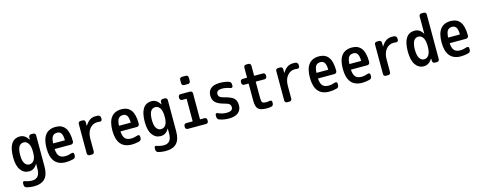

<svg xmlns="http://www.w3.org/2000/svg" viewBox="-33 -1673 7067 2817"><g transform="rotate(-15 3500.0 -265.0)"><path d="M245.1 -431.6Q197.3 -431.6 172.9 -391.1Q148.4 -350.6 148.4 -259.8Q148.4 -178.7 174.8 -138.2Q201.2 -97.7 245.1 -97.7Q290 -97.7 316.4 -136.2Q342.8 -174.8 342.8 -254.9V-264.6Q342.8 -346.7 315.9 -389.2Q289.1 -431.6 245.1 -431.6ZM40 -259.8Q40 -529.3 214.8 -530.3Q290 -530.3 341.8 -449.2Q341.8 -448.2 343.8 -448.2Q344.7 -448.2 344.7 -449.2L345.7 -485.4Q346.7 -500 356.9 -509.8Q367.2 -519.5 381.8 -519.5H415Q429.7 -519.5 439.9 -509.8Q450.2 -500 450.2 -485.4V-9.8Q450.2 114.3 395 172.4Q339.8 230.5 227.5 230.5Q166 230.5 116.2 215.8Q83 206.1 83 169.9V142.6Q83 129.9 92.8 123Q102.5 116.2 115.2 121.1Q173.8 142.6 224.6 141.6Q282.2 141.6 312 105Q341.8 68.4 341.8 -14.6V-79.1Q341.8 -80.1 340.8 -80.1Q338.9 -80.1 338.9 -79.1Q293.9 0 214.8 0Q135.7 0 87.9 -66.4Q40 -132.8 40 -259.8Z M757.8 -442.4Q710.9 -442.4 688 -413.6Q665 -384.8 660.2 -309.6Q660.2 -304.7 665 -304.7H835Q838.9 -304.7 838.9 -309.6Q837.9 -379.9 817.4 -411.1Q796.9 -442.4 757.8 -442.4ZM772.5 9.8Q548.8 9.8 548.3 -260.3Q547.9 -530.3 757.8 -530.3Q851.6 -530.3 899.9 -465.8Q948.2 -401.4 948.2 -261.7Q948.2 -260.7 947.8 -258.3Q947.3 -255.9 947.3 -254.9Q947.3 -240.2 936 -230Q924.8 -219.7 910.2 -219.7H665Q660.2 -219.7 660.2 -214.8Q666 -139.6 695.8 -108.9Q725.6 -78.1 785.2 -78.1Q829.1 -78.1 887.7 -97.7Q899.4 -101.6 909.7 -94.7Q919.9 -87.9 919.9 -75.2V-49.8Q919.9 -34.2 910.6 -21.5Q901.4 -8.8 884.8 -4.9Q824.2 9.8 772.5 9.8Z M1132.8 0Q1118.2 0 1107.9 -9.8Q1097.7 -19.5 1097.7 -35.2V-485.4Q1097.7 -500 1107.9 -509.8Q1118.2 -519.5 1132.8 -519.5H1168Q1182.6 -519.5 1192.9 -509.8Q1203.1 -500 1203.1 -485.4V-428.7Q1203.1 -427.7 1204.1 -427.7H1206.1Q1240.2 -482.4 1277.8 -506.3Q1315.4 -530.3 1367.2 -530.3Q1392.6 -530.3 1403.3 -528.3Q1418 -526.4 1428.2 -513.7Q1438.5 -501 1438.5 -485.4V-462.9Q1438.5 -450.2 1427.7 -441.9Q1417 -433.6 1403.3 -435.5Q1391.6 -437.5 1367.2 -438.5Q1295.9 -438.5 1250.5 -381.8Q1205.1 -325.2 1205.1 -230.5V-35.2Q1205.1 -20.5 1194.8 -10.3Q1184.6 0 1169.9 0Z M1757.8 -442.4Q1710.9 -442.4 1688 -413.6Q1665 -384.8 1660.2 -309.6Q1660.2 -304.7 1665 -304.7H1835Q1838.9 -304.7 1838.9 -309.6Q1837.9 -379.9 1817.4 -411.1Q1796.9 -442.4 1757.8 -442.4ZM1772.5 9.8Q1548.8 9.8 1548.3 -260.3Q1547.9 -530.3 1757.8 -530.3Q1851.6 -530.3 1899.9 -465.8Q1948.2 -401.4 1948.2 -261.7Q1948.2 -260.7 1947.8 -258.3Q1947.3 -255.9 1947.3 -254.9Q1947.3 -240.2 1936 -230Q1924.8 -219.7 1910.2 -219.7H1665Q1660.2 -219.7 1660.2 -214.8Q1666 -139.6 1695.8 -108.9Q1725.6 -78.1 1785.2 -78.1Q1829.1 -78.1 1887.7 -97.7Q1899.4 -101.6 1909.7 -94.7Q1919.9 -87.9 1919.9 -75.2V-49.8Q1919.9 -34.2 1910.6 -21.5Q1901.4 -8.8 1884.8 -4.9Q1824.2 9.8 1772.5 9.8Z M2245.1 -431.6Q2197.3 -431.6 2172.9 -391.1Q2148.4 -350.6 2148.4 -259.8Q2148.4 -178.7 2174.8 -138.2Q2201.2 -97.7 2245.1 -97.7Q2290 -97.7 2316.4 -136.2Q2342.8 -174.8 2342.8 -254.9V-264.6Q2342.8 -346.7 2315.9 -389.2Q2289.1 -431.6 2245.1 -431.6ZM2040 -259.8Q2040 -529.3 2214.8 -530.3Q2290 -530.3 2341.8 -449.2Q2341.8 -448.2 2343.8 -448.2Q2344.7 -448.2 2344.7 -449.2L2345.7 -485.4Q2346.7 -500 2356.9 -509.8Q2367.2 -519.5 2381.8 -519.5H2415Q2429.7 -519.5 2439.9 -509.8Q2450.2 -500 2450.2 -485.4V-9.8Q2450.2 114.3 2395 172.4Q2339.8 230.5 2227.5 230.5Q2166 230.5 2116.2 215.8Q2083 206.1 2083 169.9V142.6Q2083 129.9 2092.8 123Q2102.5 116.2 2115.2 121.1Q2173.8 142.6 2224.6 141.6Q2282.2 141.6 2312 105Q2341.8 68.4 2341.8 -14.6V-79.1Q2341.8 -80.1 2340.8 -80.1Q2338.9 -80.1 2338.9 -79.1Q2293.9 0 2214.8 0Q2135.7 0 2087.9 -66.4Q2040 -132.8 2040 -259.8Z M2623 0Q2608.4 0 2598.1 -9.8Q2587.9 -19.5 2587.9 -35.2V-51.8Q2587.9 -66.4 2598.1 -77.1Q2608.4 -87.9 2623 -87.9H2716.8Q2721.7 -87.9 2721.7 -91.8V-427.7Q2721.7 -431.6 2716.8 -431.6H2653.3Q2638.7 -431.6 2628.4 -442.4Q2618.2 -453.1 2618.2 -467.8V-485.4Q2618.2 -500 2627.9 -509.8Q2637.7 -519.5 2653.3 -519.5H2797.9Q2812.5 -519.5 2822.8 -509.8Q2833 -500 2833 -485.4V-91.8Q2833 -87.9 2837.9 -87.9H2902.3Q2917 -87.9 2926.8 -77.6Q2936.5 -67.4 2936.5 -51.8V-35.2Q2936.5 -20.5 2926.8 -10.3Q2917 0 2902.3 0ZM2737.3 -759.8H2797.9Q2812.5 -759.8 2822.8 -750Q2833 -740.2 2833 -724.6V-669.9Q2833 -655.3 2823.2 -645Q2813.5 -634.8 2797.9 -634.8H2737.3Q2722.7 -634.8 2712.4 -645Q2702.1 -655.3 2702.1 -669.9V-724.6Q2702.1 -739.3 2712.4 -749.5Q2722.7 -759.8 2737.3 -759.8Z M3242.2 -217.8Q3147.5 -242.2 3107.9 -280.8Q3068.4 -319.3 3068.4 -384.8Q3068.4 -454.1 3114.3 -492.2Q3160.2 -530.3 3250 -530.3Q3327.1 -530.3 3387.7 -509.8Q3419.9 -499 3419.9 -461.9V-438.5Q3419.9 -425.8 3409.7 -418.5Q3399.4 -411.1 3386.7 -416Q3319.3 -440.4 3259.8 -440.4Q3175.8 -440.4 3175.8 -381.8Q3175.8 -353.5 3193.4 -337.4Q3210.9 -321.3 3254.9 -309.6Q3362.3 -284.2 3400.4 -248Q3438.5 -211.9 3438.5 -139.6Q3438.5 -68.4 3389.2 -29.3Q3339.8 9.8 3250 9.8Q3169.9 9.8 3106.4 -13.7Q3072.3 -25.4 3072.3 -63.5V-91.8Q3072.3 -103.5 3082.5 -109.9Q3092.8 -116.2 3103.5 -111.3Q3169.9 -80.1 3232.4 -80.1Q3284.2 -80.1 3307.1 -95.2Q3330.1 -110.4 3330.1 -141.6Q3330.1 -170.9 3311.5 -188Q3293 -205.1 3242.2 -217.8Z M3589.8 -411.1Q3575.2 -411.1 3564.9 -420.9Q3554.7 -430.7 3554.7 -446.3V-464.8Q3554.7 -479.5 3564.9 -489.7Q3575.2 -500 3589.8 -500H3653.3Q3658.2 -500 3658.2 -504.9V-655.3Q3658.2 -669.9 3668 -680.2Q3677.7 -690.4 3693.4 -690.4H3730.5Q3745.1 -690.4 3755.4 -680.2Q3765.6 -669.9 3765.6 -655.3V-504.9Q3765.6 -500 3769.5 -500H3900.4Q3915 -500 3924.8 -490.2Q3934.6 -480.5 3934.6 -464.8V-446.3Q3934.6 -431.6 3924.8 -421.4Q3915 -411.1 3900.4 -411.1H3769.5Q3765.6 -411.1 3765.6 -406.2V-169.9Q3765.6 -111.3 3778.8 -95.7Q3792 -80.1 3839.8 -80.1Q3865.2 -80.1 3891.6 -85.9Q3904.3 -88.9 3914.6 -82Q3924.8 -75.2 3924.8 -61.5V-40Q3924.8 -24.4 3915.5 -11.7Q3906.2 1 3889.6 3.9Q3856.4 9.8 3820.3 9.8Q3729.5 9.8 3693.8 -23.9Q3658.2 -57.6 3658.2 -150.4V-406.2Q3658.2 -411.1 3653.3 -411.1Z M4132.8 0Q4118.2 0 4107.9 -9.8Q4097.7 -19.5 4097.7 -35.2V-485.4Q4097.7 -500 4107.9 -509.8Q4118.2 -519.5 4132.8 -519.5H4168Q4182.6 -519.5 4192.9 -509.8Q4203.1 -500 4203.1 -485.4V-428.7Q4203.1 -427.7 4204.1 -427.7H4206.1Q4240.2 -482.4 4277.8 -506.3Q4315.4 -530.3 4367.2 -530.3Q4392.6 -530.3 4403.3 -528.3Q4418 -526.4 4428.2 -513.7Q4438.5 -501 4438.5 -485.4V-462.9Q4438.5 -450.2 4427.7 -441.9Q4417 -433.6 4403.3 -435.5Q4391.6 -437.5 4367.2 -438.5Q4295.9 -438.5 4250.5 -381.8Q4205.1 -325.2 4205.1 -230.5V-35.2Q4205.1 -20.5 4194.8 -10.3Q4184.6 0 4169.9 0Z M4757.8 -442.4Q4710.9 -442.4 4688 -413.6Q4665 -384.8 4660.2 -309.6Q4660.2 -304.7 4665 -304.7H4835Q4838.9 -304.7 4838.9 -309.6Q4837.9 -379.9 4817.4 -411.1Q4796.9 -442.4 4757.8 -442.4ZM4772.5 9.8Q4548.8 9.8 4548.3 -260.3Q4547.9 -530.3 4757.8 -530.3Q4851.6 -530.3 4899.9 -465.8Q4948.2 -401.4 4948.2 -261.7Q4948.2 -260.7 4947.8 -258.3Q4947.3 -255.9 4947.3 -254.9Q4947.3 -240.2 4936 -230Q4924.8 -219.7 4910.2 -219.7H4665Q4660.2 -219.7 4660.2 -214.8Q4666 -139.6 4695.8 -108.9Q4725.6 -78.1 4785.2 -78.1Q4829.1 -78.1 4887.7 -97.7Q4899.4 -101.6 4909.7 -94.7Q4919.9 -87.9 4919.9 -75.2V-49.8Q4919.9 -34.2 4910.6 -21.5Q4901.4 -8.8 4884.8 -4.9Q4824.2 9.8 4772.5 9.8Z M5257.8 -442.4Q5210.9 -442.4 5188 -413.6Q5165 -384.8 5160.2 -309.6Q5160.2 -304.7 5165 -304.7H5335Q5338.9 -304.7 5338.9 -309.6Q5337.9 -379.9 5317.4 -411.1Q5296.9 -442.4 5257.8 -442.4ZM5272.5 9.8Q5048.8 9.8 5048.3 -260.3Q5047.9 -530.3 5257.8 -530.3Q5351.6 -530.3 5399.9 -465.8Q5448.2 -401.4 5448.2 -261.7Q5448.2 -260.7 5447.8 -258.3Q5447.3 -255.9 5447.3 -254.9Q5447.3 -240.2 5436 -230Q5424.8 -219.7 5410.2 -219.7H5165Q5160.2 -219.7 5160.2 -214.8Q5166 -139.6 5195.8 -108.9Q5225.6 -78.1 5285.2 -78.1Q5329.1 -78.1 5387.7 -97.7Q5399.4 -101.6 5409.7 -94.7Q5419.9 -87.9 5419.9 -75.2V-49.8Q5419.9 -34.2 5410.6 -21.5Q5401.4 -8.8 5384.8 -4.9Q5324.2 9.8 5272.5 9.8Z M5632.8 0Q5618.2 0 5607.9 -9.8Q5597.7 -19.5 5597.7 -35.2V-485.4Q5597.7 -500 5607.9 -509.8Q5618.2 -519.5 5632.8 -519.5H5668Q5682.6 -519.5 5692.9 -509.8Q5703.1 -500 5703.1 -485.4V-428.7Q5703.1 -427.7 5704.1 -427.7H5706.1Q5740.2 -482.4 5777.8 -506.3Q5815.4 -530.3 5867.2 -530.3Q5892.6 -530.3 5903.3 -528.3Q5918 -526.4 5928.2 -513.7Q5938.5 -501 5938.5 -485.4V-462.9Q5938.5 -450.2 5927.7 -441.9Q5917 -433.6 5903.3 -435.5Q5891.6 -437.5 5867.2 -438.5Q5795.9 -438.5 5750.5 -381.8Q5705.1 -325.2 5705.1 -230.5V-35.2Q5705.1 -20.5 5694.8 -10.3Q5684.6 0 5669.9 0Z M6240.2 -431.6Q6143.6 -431.6 6142.6 -259.8Q6142.6 -171.9 6169.4 -129.9Q6196.3 -87.9 6240.2 -87.9Q6284.2 -87.9 6311 -129.9Q6337.9 -171.9 6337.9 -254.9V-264.6Q6337.9 -346.7 6311 -389.2Q6284.2 -431.6 6240.2 -431.6ZM6210 9.8Q6130.9 9.8 6083 -58.1Q6035.2 -126 6035.2 -259.8Q6035.2 -529.3 6210 -530.3Q6288.1 -530.3 6334 -451.2Q6334 -450.2 6335.9 -450.2Q6336.9 -450.2 6336.9 -451.2V-714.8Q6336.9 -729.5 6347.2 -739.7Q6357.4 -750 6372.1 -750H6410.2Q6424.8 -750 6435.1 -740.2Q6445.3 -730.5 6445.3 -714.8V-35.2Q6445.3 -20.5 6435.1 -10.3Q6424.8 0 6410.2 0H6377Q6362.3 0 6352.1 -9.8Q6341.8 -19.5 6340.8 -35.2L6339.8 -71.3Q6339.8 -72.3 6338.9 -72.3Q6336.9 -72.3 6336.9 -71.3Q6285.2 9.8 6210 9.8Z M6757.8 -442.4Q6710.9 -442.4 6688 -413.6Q6665 -384.8 6660.2 -309.6Q6660.2 -304.7 6665 -304.7H6835Q6838.9 -304.7 6838.9 -309.6Q6837.9 -379.9 6817.4 -411.1Q6796.9 -442.4 6757.8 -442.4ZM6772.5 9.8Q6548.8 9.8 6548.3 -260.3Q6547.9 -530.3 6757.8 -530.3Q6851.6 -530.3 6899.9 -465.8Q6948.2 -401.4 6948.2 -261.7Q6948.2 -260.7 6947.8 -258.3Q6947.3 -255.9 6947.3 -254.9Q6947.3 -240.2 6936 -230Q6924.8 -219.7 6910.2 -219.7H6665Q6660.2 -219.7 6660.2 -214.8Q6666 -139.6 6695.8 -108.9Q6725.6 -78.1 6785.2 -78.1Q6829.1 -78.1 6887.7 -97.7Q6899.4 -101.6 6909.7 -94.7Q6919.9 -87.9 6919.9 -75.2V-49.8Q6919.9 -34.2 6910.6 -21.5Q6901.4 -8.8 6884.8 -4.9Q6824.2 9.8 6772.5 9.8Z"/></g></svg>

Font: Rounded-L Mgen+ 1m medium
Style: Regular
Weight: 500
Designer: [Source Han Sans]
Ryoko NISHIZUKA  (kana & ideographs); Paul D. Hunt (Latin, Greek & Cyrillic); Wenlong ZHANG  (bopomofo
Version: Version 1.059.20150602